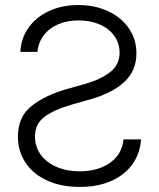

<svg xmlns="http://www.w3.org/2000/svg" viewBox="-20 -737 638 769"><path d="M293.9 -716.8Q359.4 -716.8 412.4 -692.4Q465.3 -668 495.8 -624Q526.4 -580.1 526.4 -523.4Q526.4 -456.5 481.4 -412.1Q436.5 -367.7 350.6 -341.8L265.6 -317.4Q194.3 -296.9 157.2 -268.3Q120.1 -239.7 120.1 -190.4Q120.1 -148.9 143.3 -117.2Q166.5 -85.4 207.5 -68.1Q248.5 -50.8 299.8 -50.8Q346.7 -50.8 385 -65.7Q423.3 -80.6 447 -109.4Q470.7 -138.2 474.6 -178.7H544.9Q541 -122.1 510.3 -79.1Q479.5 -36.1 425.5 -12.2Q371.6 11.7 299.8 11.7Q224.1 11.7 168 -14.4Q111.8 -40.5 81.8 -86.2Q51.8 -131.8 51.8 -189.5Q51.8 -269.5 106.4 -312.5Q161.1 -355.5 246.1 -379.9L319.3 -400.4Q380.4 -417.5 419.7 -447Q459 -476.6 459 -526.4Q459 -563 438.2 -592.5Q417.5 -622.1 380.1 -638.7Q342.8 -655.3 294.9 -655.3Q249.5 -655.3 213.4 -639.9Q177.2 -624.5 155.5 -595.9Q133.8 -567.4 129.9 -529.3H61.5Q64 -583 94 -625.7Q124 -668.5 176 -692.6Q228 -716.8 293.9 -716.8Z"/></svg>

Font: Pretendard Light
Style: Regular
Weight: 300
Designer: Base glyphs from Inter by Rasmus Andersson; Hangeul glyphs from Noto Sans CJK(Source Han Sans) by Jang Soo-young and Kan
Foundry: Kil Hyung-jin
Version: Version 1.309